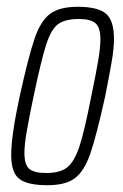

<svg xmlns="http://www.w3.org/2000/svg" viewBox="-20 -538 363 566"><path d="M13 -81Q13 -138 38 -254Q64 -372 82 -424.5Q100 -477 128 -497.5Q156 -518 209 -518Q268 -518 292 -498Q316 -478 316 -423Q316 -396 309.5 -357.5Q303 -319 290 -254Q264 -136 246 -84.5Q228 -33 200.5 -12.5Q173 8 120 8Q61 8 37 -10.5Q13 -29 13 -81ZM249 -254Q263 -321 269.5 -359.5Q276 -398 276 -422Q276 -457 261.5 -469.5Q247 -482 213 -482Q172 -482 151.5 -467Q131 -452 116.5 -407.5Q102 -363 79 -254Q65 -187 58.5 -149Q52 -111 52 -87Q52 -52 66.5 -40Q81 -28 116 -28Q157 -28 178 -44.5Q199 -61 214 -106Q229 -151 249 -254Z"/></svg>

Font: Saira Ultra Condensed ExLight
Style: Italic
Weight: 200
Width: 1
Italic angle: -12°
Designer: Hector Gatti with collaboration of the Omnibus-Type team
Foundry: Omnibus-Type
Version: Version 1.001; ttfautohint (v1.8)